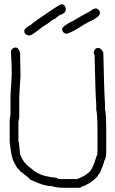

<svg xmlns="http://www.w3.org/2000/svg" viewBox="-20 -891 540 901"><path d="M52.7 -668Q68.4 -668 74.2 -642.6Q76.2 -551.8 76.2 -535.2Q70.3 -444.8 70.3 -431.6V-339.8Q66.4 -320.8 66.4 -318.4V-230.5Q70.3 -216.3 74.2 -168Q87.9 -127.4 125 -101.6Q155.8 -72.8 195.3 -64.5Q221.2 -58.6 246.1 -56.6Q246.1 -52.2 263.7 -50.8H341.8Q375 -62.5 394.5 -80.1Q414.1 -92.3 433.6 -160.2Q437.5 -160.2 437.5 -183.6V-275.4Q437.5 -355.5 431.6 -377V-402.3Q427.7 -445.8 423.8 -634.8Q420.4 -634.8 419.9 -644.5Q423.3 -666 441.4 -666Q454.6 -666 464.8 -644.5Q468.8 -454.6 472.7 -404.3V-378.9Q478.5 -357.4 478.5 -273.4V-181.6Q478.5 -149.4 468.8 -134.8Q468.8 -128.4 453.1 -89.8Q453.1 -84 439.5 -68.4Q437.5 -58.1 402.3 -33.2Q371.6 -15.6 363.3 -15.6Q362.3 -9.8 347.7 -9.8H281.2Q245.6 -9.8 222.7 -17.6Q183.6 -17.6 121.1 -48.8Q121.1 -53.2 74.2 -87.9Q74.2 -90.8 60.5 -103.5Q37.1 -143.1 37.1 -154.3Q31.7 -167 25.4 -226.6V-330.1Q25.4 -332.5 29.3 -351.6V-445.3Q35.2 -531.7 35.2 -544.9Q35.2 -589.8 31.2 -650.4Q37.6 -668 52.7 -668ZM269.5 -871.1Q285.2 -871.1 289.1 -849.6Q289.1 -829.6 265.6 -822.3Q257.3 -820.3 238.3 -802.7Q231.9 -802.7 214.8 -789.1Q214.8 -787.1 177.7 -763.7Q128.9 -724.6 119.1 -724.6H115.2Q93.8 -728 93.8 -746.1Q93.8 -757.8 123 -773.4Q136.7 -787.1 236.3 -853.5Q262.7 -871.1 269.5 -871.1ZM431.6 -851.6Q449.2 -845.2 449.2 -830.1Q449.2 -811 394.5 -787.1Q366.7 -772.5 349.6 -759.8Q303.2 -732.4 289.1 -732.4Q271.5 -738.8 271.5 -753.9Q271.5 -768.6 326.2 -794.9Q356.9 -814 402.3 -837.9Q418.5 -851.6 431.6 -851.6Z"/></svg>

Font: CEF Fonts CJK Mono
Style: Regular
Weight: 400
Designer: PartyBoss (派对大魔王)
Version: Release 2.25